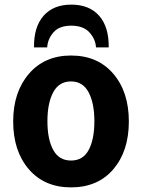

<svg xmlns="http://www.w3.org/2000/svg" viewBox="-20 -790 636 830"><path d="M287 20Q172 20 104.5 -58.5Q37 -137 37 -265Q37 -392 105 -471Q173 -550 287 -550Q402 -550 469.5 -471.5Q537 -393 537 -265Q537 -137 470 -58.5Q403 20 287 20ZM287 -438Q235 -438 210 -391Q185 -344 185 -266Q185 -188 210 -142Q235 -96 287 -96Q339 -96 363.5 -142Q388 -188 388 -266Q388 -344 363 -391Q338 -438 287 -438ZM288 -770Q366 -770 408.5 -722Q451 -674 450 -585H395Q393 -621 366.5 -650Q340 -679 288 -679Q236 -679 211 -650Q186 -621 184 -585H127Q126 -674 168.5 -722Q211 -770 288 -770Z"/></svg>

Font: Repo
Style: Bold
Weight: 700
Designer: Stefan Peev
Foundry: Context Ltd
Version: Version 001.000